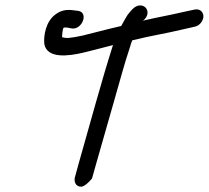

<svg xmlns="http://www.w3.org/2000/svg" viewBox="-20 -708 787 724"><path d="M147 -543V-542C158 -485 240 -497 292 -509C314 -514 351 -524 406 -538C362 -400 319 -239 278 -96L262 -38C259 -23 265 -4 286 -4C302 -4 327 -35 327 -35L343 -92C365 -168 391 -261 413 -337C433 -406 449 -468 470 -530C473 -540 475 -548 479 -556C556 -575 603 -581 673 -598L713 -607C736 -611 748 -634 747 -648C746 -662 735 -676 714 -672L672 -663C622 -651 573 -643 519 -630L525 -635C557 -669 515 -710 479 -673L470 -663C458 -650 449 -631 437 -610C372 -595 314 -579 292 -574C270 -569 251 -566 239 -565C231 -564 219 -566 214 -568C214 -568 215 -602 221 -604C222 -604 225 -605 234 -604L249 -601C288 -593 316 -659 276 -667H275L259 -669C231 -673 210 -670 187 -652C153 -626 144 -574 147 -543Z"/></svg>

Font: Stray Cat
Style: ExBdObl
Weight: 800
Version: Version 1.0